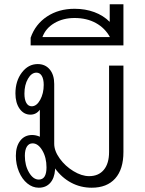

<svg xmlns="http://www.w3.org/2000/svg" viewBox="-20 -866 678 896"><path d="M556 -560V-157Q556 -76 517.5 -33Q479 10 408 10Q356 10 312 -13.5Q268 -37 237 -80V-74Q234 -34 214 -12Q194 10 161 10Q132 10 107.5 -10Q83 -30 68.5 -64.5Q54 -99 54 -139Q54 -183 74.5 -209.5Q95 -236 130 -236Q148 -236 166 -228V-354Q149 -331 122 -331Q91 -331 71.5 -358.5Q52 -386 52 -430Q52 -488 82 -527.5Q112 -567 156 -567Q191 -567 212 -542Q233 -517 233 -474V-195Q233 -162 258.5 -126.5Q284 -91 322.5 -67.5Q361 -44 396 -44Q440 -44 464.5 -73.5Q489 -103 489 -157V-560ZM184 -470Q184 -497 175 -512Q166 -527 150 -527Q127 -527 110.5 -498.5Q94 -470 94 -429Q94 -401 103 -385.5Q112 -370 128 -370Q151 -370 167.5 -400Q184 -430 184 -470ZM197 -85Q197 -131 177.5 -164Q158 -197 132 -197Q115 -197 105.5 -182Q96 -167 96 -139Q96 -94 115.5 -61Q135 -28 161 -28Q197 -28 197 -85Z M556 -846V-654H123V-690Q145 -753 199.5 -789Q254 -825 328 -825Q378 -825 420 -809.5Q462 -794 492 -764V-846ZM493 -693Q470 -735 427.5 -758.5Q385 -782 328 -782Q274 -782 233.5 -758Q193 -734 178 -693Z"/></svg>

Font: KoHo
Style: Regular
Weight: 400
Version: Version 1.000; ttfautohint (v1.6)